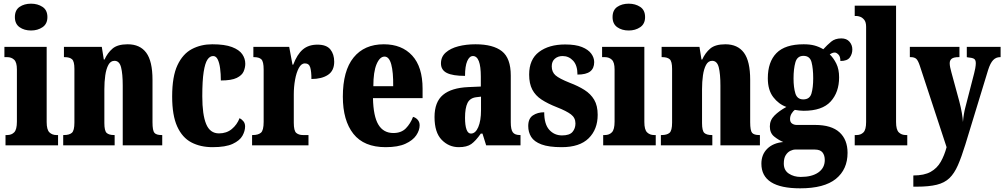

<svg xmlns="http://www.w3.org/2000/svg" viewBox="-20 -791 5466 1045"><path d="M149 -625Q112 -625 86.5 -643Q61 -661 61 -698Q61 -736 86.5 -753.5Q112 -771 149 -771Q185 -771 211.5 -753.5Q238 -736 238 -698Q238 -661 211.5 -643Q185 -625 149 -625ZM10 0V-56H19Q43 -56 57.5 -71Q72 -86 72 -129V-413Q72 -452 57 -466Q42 -480 19 -480H4V-536H234V-127Q234 -85 249 -70.5Q264 -56 287 -56H296V0Z M324 0V-56H328Q357 -56 371 -68Q385 -80 385 -124V-416Q385 -457 372 -468.5Q359 -480 332 -480H328V-536H534L545 -467H549Q565 -503 592.5 -526.5Q620 -550 675 -550Q742 -550 776 -504Q810 -458 810 -357V-126Q810 -80 820.5 -68Q831 -56 859 -56H863V0H648V-325Q648 -389 639 -424.5Q630 -460 603 -460Q582 -460 570 -438Q558 -416 553 -381Q548 -346 548 -306V-121Q548 -79 560.5 -67.5Q573 -56 601 -56H604V0Z M1137 10Q1071 10 1021.5 -16Q972 -42 944.5 -102.5Q917 -163 917 -266Q917 -375 946 -436.5Q975 -498 1024.5 -524Q1074 -550 1135 -550Q1203 -550 1242.5 -535Q1282 -520 1298.5 -496Q1315 -472 1315 -444Q1315 -423 1306 -402Q1297 -381 1268.5 -367Q1240 -353 1182 -353Q1182 -389 1178 -419Q1174 -449 1165 -467.5Q1156 -486 1140 -486Q1122 -486 1109 -466.5Q1096 -447 1088.5 -399.5Q1081 -352 1081 -267Q1081 -167 1102 -116Q1123 -65 1172 -65Q1213 -65 1241.5 -88.5Q1270 -112 1284 -148Q1297 -141 1305.5 -130Q1314 -119 1314 -103Q1314 -78 1299.5 -52Q1285 -26 1246.5 -8Q1208 10 1137 10Z M1352 0V-56H1356Q1385 -56 1400 -68.5Q1415 -81 1415 -128V-412Q1415 -456 1402.5 -468Q1390 -480 1363 -480H1359V-536H1554L1572 -439H1576Q1597 -495 1628 -521.5Q1659 -548 1708 -548Q1757 -548 1778 -522Q1799 -496 1799 -455Q1799 -406 1765 -383.5Q1731 -361 1675 -361Q1675 -402 1668.5 -424Q1662 -446 1639 -446Q1620 -446 1606.5 -421Q1593 -396 1586 -357Q1579 -318 1579 -277V-123Q1579 -79 1592.5 -67.5Q1606 -56 1629 -56H1659V0Z M2079 10Q1961 10 1903.5 -62.5Q1846 -135 1846 -265Q1846 -406 1904.5 -478Q1963 -550 2069 -550Q2167 -550 2223.5 -488.5Q2280 -427 2280 -308V-257H2010Q2012 -158 2039.5 -112.5Q2067 -67 2121 -67Q2164 -67 2189 -92.5Q2214 -118 2228 -155Q2243 -151 2253.5 -139Q2264 -127 2264 -109Q2264 -82 2245.5 -54.5Q2227 -27 2186.5 -8.5Q2146 10 2079 10ZM2120 -322Q2121 -398 2109.5 -440.5Q2098 -483 2073 -483Q2047 -483 2029.5 -441.5Q2012 -400 2012 -322Z M2477 10Q2423 10 2384 -30Q2345 -70 2345 -154Q2345 -236 2391 -274.5Q2437 -313 2529 -317L2597 -320V-374Q2597 -486 2554 -486Q2535 -486 2523 -458.5Q2511 -431 2511 -378Q2444 -378 2412 -394Q2380 -410 2380 -446Q2380 -482 2406 -505Q2432 -528 2474.5 -539Q2517 -550 2568 -550Q2664 -550 2712 -512Q2760 -474 2760 -380V-126Q2760 -86 2771 -71Q2782 -56 2810 -56H2813V0H2626L2606 -64H2597Q2569 -24 2545 -7Q2521 10 2477 10ZM2543 -64Q2568 -64 2583 -99Q2598 -134 2598 -191V-265L2573 -262Q2538 -258 2524.5 -230.5Q2511 -203 2511 -150Q2511 -109 2519 -86.5Q2527 -64 2543 -64Z M3037 10Q2967 10 2927 -5Q2887 -20 2871 -46Q2855 -72 2855 -105Q2855 -146 2880.5 -163Q2906 -180 2942 -180Q2942 -115 2969.5 -84.5Q2997 -54 3039 -54Q3080 -54 3096 -73Q3112 -92 3112 -119Q3112 -150 3087.5 -168.5Q3063 -187 3012 -207Q2961 -227 2927.5 -249Q2894 -271 2877 -303.5Q2860 -336 2860 -385Q2860 -468 2914 -508.5Q2968 -549 3056 -549Q3113 -549 3147.5 -535Q3182 -521 3198 -499Q3214 -477 3214 -453Q3214 -419 3192 -402Q3170 -385 3123 -385Q3123 -435 3099.5 -460.5Q3076 -486 3042 -486Q3017 -486 3000 -471.5Q2983 -457 2983 -430Q2983 -399 3003.5 -381Q3024 -363 3082 -340Q3127 -323 3161 -301.5Q3195 -280 3214 -248Q3233 -216 3233 -166Q3233 -87 3184 -38.5Q3135 10 3037 10Z M3402 -625Q3365 -625 3339.5 -643Q3314 -661 3314 -698Q3314 -736 3339.5 -753.5Q3365 -771 3402 -771Q3438 -771 3464.5 -753.5Q3491 -736 3491 -698Q3491 -661 3464.5 -643Q3438 -625 3402 -625ZM3263 0V-56H3272Q3296 -56 3310.5 -71Q3325 -86 3325 -129V-413Q3325 -452 3310 -466Q3295 -480 3272 -480H3257V-536H3487V-127Q3487 -85 3502 -70.5Q3517 -56 3540 -56H3549V0Z M3577 0V-56H3581Q3610 -56 3624 -68Q3638 -80 3638 -124V-416Q3638 -457 3625 -468.5Q3612 -480 3585 -480H3581V-536H3787L3798 -467H3802Q3818 -503 3845.5 -526.5Q3873 -550 3928 -550Q3995 -550 4029 -504Q4063 -458 4063 -357V-126Q4063 -80 4073.5 -68Q4084 -56 4112 -56H4116V0H3901V-325Q3901 -389 3892 -424.5Q3883 -460 3856 -460Q3835 -460 3823 -438Q3811 -416 3806 -381Q3801 -346 3801 -306V-121Q3801 -79 3813.5 -67.5Q3826 -56 3854 -56H3857V0Z M4335 234Q4124 234 4124 100Q4124 50 4156 18.5Q4188 -13 4243 -18Q4217 -29 4193.5 -48Q4170 -67 4170 -103Q4170 -137 4195 -162Q4220 -187 4260 -209Q4218 -224 4188.5 -262.5Q4159 -301 4159 -365Q4159 -454 4206 -502Q4253 -550 4354 -550Q4388 -550 4412.5 -543.5Q4437 -537 4461 -523Q4482 -546 4503.5 -564Q4525 -582 4559 -582Q4588 -582 4603.5 -564Q4619 -546 4619 -522Q4619 -497 4605 -478Q4591 -459 4554 -459Q4554 -484 4543 -494.5Q4532 -505 4524 -505Q4514 -505 4507.5 -501.5Q4501 -498 4496 -495Q4517 -475 4532 -444.5Q4547 -414 4547 -370Q4547 -289 4501 -238.5Q4455 -188 4354 -188Q4345 -188 4329.5 -189.5Q4314 -191 4306 -193Q4298 -188 4289 -174Q4280 -160 4280 -143Q4280 -126 4291 -118.5Q4302 -111 4316 -111H4416Q4505 -111 4549 -71Q4593 -31 4593 41Q4593 131 4529.5 182.5Q4466 234 4335 234ZM4352 -250Q4387 -250 4396.5 -282Q4406 -314 4406 -365Q4406 -418 4397 -452.5Q4388 -487 4353 -487Q4319 -487 4309 -451.5Q4299 -416 4299 -364Q4299 -315 4309 -282.5Q4319 -250 4352 -250ZM4338 172Q4399 172 4434 147.5Q4469 123 4469 80Q4469 54 4456.5 38.5Q4444 23 4415 23H4308Q4296 23 4281.5 30Q4267 37 4256.5 53.5Q4246 70 4246 99Q4246 136 4273.5 154Q4301 172 4338 172Z M4632 0V-56H4642Q4665 -56 4679.5 -70.5Q4694 -85 4694 -127V-645Q4694 -671 4683.5 -683.5Q4673 -696 4661 -700Q4649 -704 4642 -704H4632V-760H4857V-127Q4857 -85 4872 -70.5Q4887 -56 4910 -56H4918V0Z M4951 164Q5010 164 5045 144.5Q5080 125 5100 90Q5120 55 5132 10L4986 -434Q4976 -464 4965.5 -472Q4955 -480 4937 -480H4932V-536H5202V-480H5198Q5171 -480 5160 -471.5Q5149 -463 5149 -447Q5149 -437 5151.5 -424.5Q5154 -412 5158 -398L5201 -240Q5210 -206 5215 -176.5Q5220 -147 5221 -127Q5225 -173 5234 -206L5282 -392Q5285 -402 5288 -419Q5291 -436 5291 -447Q5291 -466 5280.5 -471.5Q5270 -477 5246 -479L5242 -480V-536H5426V-480H5423Q5401 -480 5385.5 -464Q5370 -448 5358 -410L5234 -4Q5213 64 5193.5 108.5Q5174 153 5147.5 178.5Q5121 204 5078.5 214.5Q5036 225 4970 225H4951Z"/></svg>

Font: Noto Serif ExtraCondensed Black
Style: Regular
Weight: 900
Width: 2
Designer: Monotype Design Team
Foundry: Monotype Imaging Inc.
Version: Version 2.015; ttfautohint (v1.8.4.7-5d5b)